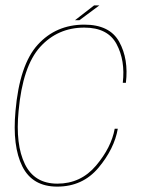

<svg xmlns="http://www.w3.org/2000/svg" viewBox="-20 -689 536 713"><path d="M192.5 4Q287 4 345.8 -66.2Q404.5 -136.5 417.5 -211H406Q393.5 -141.5 336.8 -74.2Q280 -7 193 -7Q108 -7 72.5 -79.5Q37 -152 49 -276.5Q64 -443 129.2 -514.8Q194.5 -586.5 293 -586.5Q380 -586.5 412.8 -525.5Q445.5 -464.5 436 -381.5H447.5Q458 -469.5 422.8 -533.5Q387.5 -597.5 293 -597.5Q188 -597.5 120.2 -523Q52.5 -448.5 37.5 -276.5Q25.5 -146 63 -71Q100.5 4 192.5 4ZM258.5 -614H275L349 -669H329.5Z"/></svg>

Font: Anybody Thin Thin
Style: Italic
Weight: 250
Italic angle: -10°
Version: Version 1.113;gftools[0.9.25]